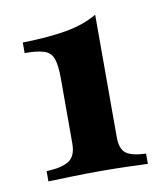

<svg xmlns="http://www.w3.org/2000/svg" viewBox="-58 -485 465 535"><g transform="rotate(-10 174.0 -217.5)"><path d="M37.1 0V-29Q79.8 -30.6 100.4 -43.5Q121 -56.5 121 -92.7V-276.6Q121 -314.5 114.1 -333.1Q107.3 -351.6 87.9 -357.7Q68.5 -363.7 33.9 -363.7V-393.5Q108.9 -395.2 158.5 -404Q208.1 -412.9 246 -434.7V-88.7Q246 -54.8 262.1 -42.7Q278.2 -30.6 318.5 -29V0Q300 -0.8 262.5 -2Q225 -3.2 187.1 -3.2Q142.7 -3.2 100.8 -2Q58.9 -0.8 37.1 0Z"/></g></svg>

Font: Playfair 5pt SemiExpanded Light ExtraBold
Style: Regular
Weight: 800
Version: Version 2.001;gftools[0.9.30]